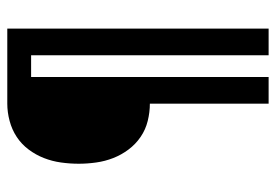

<svg xmlns="http://www.w3.org/2000/svg" viewBox="-138 -638 775 540"><g transform="rotate(-90 250.0 -367.5)"><path d="M229 0V-334Q205 -334 180.5 -340Q156 -346 135.5 -360Q115 -374 100 -394Q85 -414 76 -437Q67 -460 63.5 -485Q60 -510 60 -534Q60 -559 63.5 -584Q67 -609 76 -632Q85 -655 100 -675Q115 -695 135.5 -708.5Q156 -722 180.5 -728.5Q205 -735 229 -735H440V0H365V-668H304V0Z"/></g></svg>

Font: Iosevka SS18
Style: Regular
Weight: 400
Monospace: yes
Designer: Belleve Invis
Foundry: Belleve Invis
Version: Version 25.1.1; ttfautohint (v1.8.4)